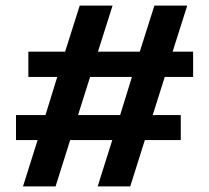

<svg xmlns="http://www.w3.org/2000/svg" viewBox="-20 -664 745 684"><path d="M62 0 114 -165H37V-254H142L184 -390H81V-480H212L264 -644H381L329 -480H478L530 -644H647L595 -480H668V-390H567L524 -254H624V-165H496L444 0H328L380 -165H230L178 0ZM258 -254H408L450 -390H301Z"/></svg>

Font: Kanit Medium
Style: Regular
Weight: 500
Designer: Katatrad Team
Foundry: CadsonDemak
Version: Version 2.000; ttfautohint (v1.8.3)